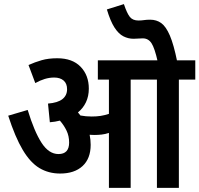

<svg xmlns="http://www.w3.org/2000/svg" viewBox="-20 -916 972 936"><path d="M422 -210Q422 -143 382.5 -106.5Q343 -70 273 -70Q217 -70 172.5 -96.5Q128 -123 91 -185Q54 -247 20 -352L115 -380Q147 -275 182.5 -220Q218 -165 265 -165Q317 -165 317 -221Q317 -253 304.5 -279Q292 -305 272 -328Q249 -322 223 -320L214 -411Q262 -415 284.5 -433Q307 -451 307 -481Q307 -509 290 -523.5Q273 -538 244 -538Q221 -538 198 -531Q175 -524 152 -511L119 -599Q150 -613 183 -622.5Q216 -632 259 -632Q333 -632 373 -590.5Q413 -549 413 -484Q413 -447 399 -417.5Q385 -388 360 -368Q366 -361 372 -353Q398 -348 427 -348Q451 -348 470.5 -351Q490 -354 511 -361V-528H457V-622H932V-528H852V0H745V-528H617V0H511V-268Q493 -262 475.5 -260Q458 -258 439 -258Q429 -258 417 -259Q422 -235 422 -210ZM749 -615Q734 -682 718.5 -705.5Q703 -729 676 -729Q665 -729 653.5 -728Q642 -727 631 -727Q605 -727 581.5 -739Q558 -751 538 -782Q518 -813 501 -870L584 -896Q599 -851 613 -833.5Q627 -816 655 -816Q669 -816 682 -818Q695 -820 712 -820Q743 -820 766 -803.5Q789 -787 808 -743Q827 -699 844 -615Z"/></svg>

Font: Noto Sans Condensed SemiBold
Style: Regular
Weight: 600
Width: 3
Designer: Monotype Design Team
Foundry: Monotype Imaging Inc.
Version: Version 2.013; ttfautohint (v1.8.4.7-5d5b)